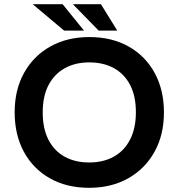

<svg xmlns="http://www.w3.org/2000/svg" viewBox="-20 -887 853 917"><path d="M406 10Q298 10 218 -35.5Q138 -81 94 -162Q50 -243 50 -351Q50 -458 95 -539Q140 -620 220.5 -665Q301 -710 406 -710Q515 -710 595 -664.5Q675 -619 719 -538Q763 -457 763 -350Q763 -243 718 -162Q673 -81 592.5 -35.5Q512 10 406 10ZM406 -111Q473 -111 523 -138.5Q573 -166 601 -220Q629 -274 629 -351Q629 -428 601.5 -481Q574 -534 524 -561.5Q474 -589 406 -589Q340 -589 290 -561.5Q240 -534 212 -481Q184 -428 184 -350Q184 -273 211.5 -219.5Q239 -166 289 -138.5Q339 -111 406 -111ZM286 -741 136 -867H279L381 -741ZM451 -741 328 -867H462L540 -741Z"/></svg>

Font: REM Medium
Style: Regular
Weight: 500
Designer: Octavio Pardo
Foundry: Ashler Design
Version: Version 1.005;gftools[0.9.28]